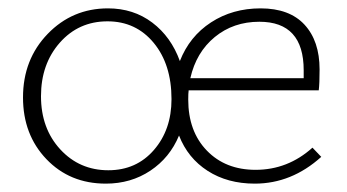

<svg xmlns="http://www.w3.org/2000/svg" viewBox="-20 -435 830 459"><path d="M727 -82 748 -60Q677 4 589 4Q524 4 476.5 -26.5Q429 -57 408 -111Q386 -58 339.5 -27Q293 4 233 4Q147 4 91 -54.5Q35 -113 35 -202Q35 -293 94 -354Q153 -415 238 -415Q299 -415 344 -381Q389 -347 410 -289Q433 -348 484.5 -381.5Q536 -415 603 -415Q672 -415 708 -376Q744 -337 744 -269Q744 -235 742 -219H431Q430 -212 430 -197Q430 -121 474.5 -75Q519 -29 591 -29Q668 -29 727 -82ZM239 -28Q306 -28 348 -76.5Q390 -125 390 -198Q390 -281 347.5 -332.5Q305 -384 237 -384Q168 -384 123 -333Q78 -282 78 -205Q78 -128 124 -78Q170 -28 239 -28ZM600 -383Q538 -383 493.5 -346.5Q449 -310 435 -248H706V-267Q706 -383 600 -383Z"/></svg>

Font: EauTestText Light
Style: Regular
Weight: 300
Designer: Christian Thalmann (Catharsis Fonts)
Version: Version 0.001;PS 000.001;hotconv 1.0.88;makeotf.lib2.5.64775